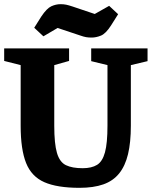

<svg xmlns="http://www.w3.org/2000/svg" viewBox="-29 -880 727 920"><path d="M352 20Q245 20 183.5 -7Q122 -34 96 -99Q70 -164 70 -278V-568L-9 -588V-648H302V-588L231 -568V-278Q231 -191 244 -147Q257 -103 287 -88.5Q317 -74 367 -74Q410 -74 436 -90Q462 -106 474 -150Q486 -194 486 -278V-568L408 -587V-648H678V-587L598 -568V-278Q598 -198 584.5 -141.5Q571 -85 542 -49Q513 -13 466 3.5Q419 20 352 20ZM410 -700Q395 -700 383.5 -702Q372 -704 355 -710L247 -746L179 -706L135 -747L169 -801Q195 -840 217 -850Q239 -860 261 -860Q276 -860 288 -857.5Q300 -855 318 -849L425 -813L494 -852L537 -812L503 -758Q478 -719 455 -709.5Q432 -700 410 -700Z"/></svg>

Font: Faustina ExtraBold
Style: Regular
Weight: 800
Designer: Alfonso Garcia
Foundry: http://www.omnibus-type.com
Version: Version 1.200